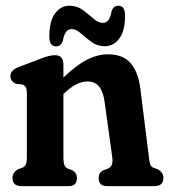

<svg xmlns="http://www.w3.org/2000/svg" viewBox="-20 -634 578 654"><path d="M196 -414V-370Q240 -412 276.2 -430.5Q312.5 -449 348 -449Q400 -449 425.8 -417.8Q451.5 -386.5 458 -332.5L487 -100.5Q489 -81.5 492 -73.5Q495 -65.5 504 -62L517.5 -57.5Q526.5 -52 531.5 -45.2Q536.5 -38.5 536.5 -28Q536.5 0 506 0H344Q316 0 316 -28Q316 -45.5 331.5 -54L346 -59Q355.5 -63 360 -71Q364.5 -79 362.5 -97.5L336.5 -285.5Q332 -320.5 318 -338.5Q304 -356.5 277.5 -356.5Q240.5 -356.5 198.5 -316L196 -314V-100.5Q196 -80 199.5 -71.5Q203 -63 212.5 -59L226.5 -54Q242 -44.5 242 -28Q242 0 214 0H53Q22.5 0 22.5 -28Q22.5 -46 41 -57.5L54.5 -62Q64 -65.5 67.8 -73.5Q71.5 -81.5 71.5 -100.5V-313.5Q71.5 -330 67.8 -336.8Q64 -343.5 54.5 -346.5L34.5 -348.5Q15.5 -357 15.5 -374.5Q15.5 -384.5 21.8 -392Q28 -399.5 44.5 -406L117 -433.5Q136.5 -441 147.2 -443.5Q158 -446 167.5 -446Q196 -446 196 -414ZM337 -476.5Q311.5 -476.5 291.8 -491Q272 -505.5 255.5 -520.2Q239 -535 223.5 -535Q201 -535 194 -495Q188 -476 170.5 -476Q148 -476 148 -510Q148 -562 167.5 -588.2Q187 -614.5 216.5 -614.5Q242.5 -614.5 262 -600Q281.5 -585.5 298 -570.8Q314.5 -556 330.5 -556Q353.5 -556 360 -595.5Q366 -614.5 383.5 -614.5Q406 -614.5 406 -580.5Q406 -528.5 386.2 -502.5Q366.5 -476.5 337 -476.5Z"/></svg>

Font: Fraunces 144pt S100 SemiBold
Style: Regular
Weight: 600
Version: Version 1.000; ttfautohint (v1.8.3)